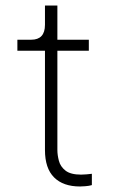

<svg xmlns="http://www.w3.org/2000/svg" viewBox="-20 -670 419 696"><path d="M270 6Q276 6 289.5 5Q303 4 313 1V-40Q306 -39 294 -38Q282 -37 274 -37Q236 -37 217.5 -51.5Q199 -66 193.5 -87Q188 -108 188 -126V-486H302V-526H188V-650H143V-580Q143 -526 93 -526H43V-486H143V-126Q143 -60 176 -27Q209 6 270 6Z"/></svg>

Font: Plus Jakarta Sans ExtraLight
Style: Regular
Weight: 200
Designer: Gumpita Rahayu
Foundry: Tokotype
Version: Version 2.004; ttfautohint (v1.8.3)